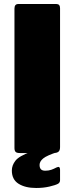

<svg xmlns="http://www.w3.org/2000/svg" viewBox="-20 -762 371 956"><path d="M261 -742Q279 -742 279 -721V-29Q279 -13 271 -6.5Q263 0 246 0H79Q63 0 57.5 -6Q52 -12 52 -25V-719Q52 -742 71 -742ZM39 87Q39 61 57 38Q75 15 133 -6H269Q213 12 195 27Q177 42 177 59Q177 74 184 81Q191 88 205 88Q222 88 235 83.5Q248 79 261 72Q279 63 279 83V135Q279 147 269 153Q256 160 226 167Q196 174 160 174Q106 174 72.5 153Q39 132 39 87Z"/></svg>

Font: Libre Franklin Black
Style: Regular
Weight: 900
Designer: Pablo Impallari, Rodrigo Fuenzalida, Nhung Nguyen
Foundry: Impallari Type
Version: Version 3.000